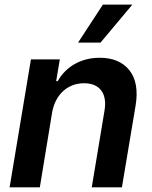

<svg xmlns="http://www.w3.org/2000/svg" viewBox="-20 -799 650 819"><path d="M111.9 -545.5H235.1L219.5 -452.8H226.2Q239 -475.9 257.1 -494.1Q275.2 -512.4 298.1 -525.6Q321 -538.7 348 -545.6Q375 -552.6 405.5 -552.6Q489.3 -552.6 532 -499.3Q574.6 -445.3 558.2 -347.3L500 0H371.4L425.8 -327.4Q430.4 -354.8 426.8 -376.2Q423.3 -397.7 412.1 -412.8Q400.9 -427.9 382.5 -435.9Q364 -443.9 338.8 -443.9Q310.7 -443.9 287.6 -434.5Q264.6 -425.1 247.2 -408.4Q229.8 -391.7 218.4 -369Q207 -346.2 202.4 -319.6L149.9 0H21ZM419 -779.5H544.7L408.7 -617.2H312.9Z"/></svg>

Font: Inter P Semi Bold
Style: Italic
Weight: 600
Italic angle: 9.39999°
Designer: Rasmus Andersson
Foundry: rsms
Version: Version 3.018;git-588b23468